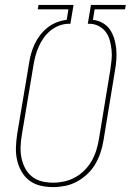

<svg xmlns="http://www.w3.org/2000/svg" viewBox="-20 -755 540 783"><path d="M197 8Q170 8 144.5 2Q119 -4 99.5 -19Q80 -34 67.5 -56Q55 -78 49.5 -103Q44 -128 45 -154.5Q46 -181 50 -208L98 -494Q101 -515 106.5 -535Q112 -555 121 -574.5Q130 -594 143.5 -611.5Q157 -629 174 -642.5Q191 -656 211.5 -664Q232 -672 252 -674L259 -717H134L137 -735H280L267 -658H256Q237 -657 218.5 -649.5Q200 -642 184.5 -629Q169 -616 157.5 -599.5Q146 -583 138 -565Q130 -547 125 -528.5Q120 -510 117 -492L69 -205Q65 -181 64 -157.5Q63 -134 67.5 -111.5Q72 -89 82.5 -69Q93 -49 110.5 -35Q128 -21 150.5 -15.5Q173 -10 197 -10Q219 -10 242 -15Q265 -20 286 -31.5Q307 -43 324 -60Q341 -77 353 -97.5Q365 -118 372 -140Q379 -162 383 -185L430 -471Q433 -491 435 -511Q437 -531 435 -551Q433 -571 428 -589.5Q423 -608 412.5 -623Q402 -638 385 -647.5Q368 -657 348 -658H338L351 -735H493L490 -717H366L359 -674Q380 -672 398.5 -661.5Q417 -651 428.5 -634Q440 -617 446 -597Q452 -577 454 -555.5Q456 -534 454.5 -512Q453 -490 449 -468L402 -182Q398 -157 390 -133Q382 -109 369 -86.5Q356 -64 336.5 -45.5Q317 -27 294 -14.5Q271 -2 246 3Q221 8 197 8Z"/></svg>

Font: Iosevka SS04 Thin
Style: Italic
Weight: 100
Italic angle: -9°
Monospace: yes
Designer: Belleve Invis
Foundry: Belleve Invis
Version: Version 19.0.0; ttfautohint (v1.8.4)